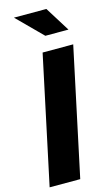

<svg xmlns="http://www.w3.org/2000/svg" viewBox="-138 -968 594 1018"><g transform="rotate(-15 159.0 -459.0)"><path d="M1 0ZM1 0 150 -700H318L169 0ZM229 -918 314 -782H187L51 -918Z"/></g></svg>

Font: Rosa Sans Black
Style: Italic
Weight: 900
Italic angle: -12°
Designer: Pentagram / MCKL
Foundry: Pentagram / MCKL
Version: Version 1.005;September 16, 2019;FontCreator 11.5.0.2425 64-